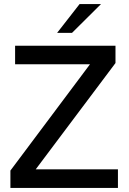

<svg xmlns="http://www.w3.org/2000/svg" viewBox="-20 -921 630 941"><path d="M31 -85 421 -606H54V-697H546V-612L155 -91H558V0H31ZM370 -901H475L333 -760H260Z"/></svg>

Font: Hanken Grotesk Medium
Style: Regular
Weight: 500
Designer: Alfredo Marco Pradil
Foundry: Hanken Design Co.
Version: Version 3.014